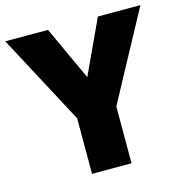

<svg xmlns="http://www.w3.org/2000/svg" viewBox="-106 -905 875 911"><g transform="rotate(-15 332.0 -450.0)"><path d="M332 -542 455 -807H664L429 -372V-93H235V-366L0 -807H210Z"/></g></svg>

Font: Noto Sans Kannada UI Black
Style: Regular
Weight: 900
Designer: Jelle Bosma - Monotype Design Team
Foundry: Monotype Imaging Inc.
Version: Version 2.005; ttfautohint (v1.8.4.7-5d5b)